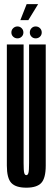

<svg xmlns="http://www.w3.org/2000/svg" viewBox="-20 -886 252 911"><path d="M105 4.5Q155 4.5 176 -18.2Q197 -41 197 -100.5V-675H118V-112.5Q118 -77 115 -66Q112 -55 105 -55Q97.5 -55 94.8 -66Q92 -77 92 -112.5V-675H12.5V-100.5Q12.5 -41 33.5 -18.2Q54.5 4.5 105 4.5ZM63 -704Q74.5 -704 82.8 -712Q91 -720 91 -732Q91 -744 82.8 -752.2Q74.5 -760.5 63 -760.5Q51 -760.5 42.5 -752.2Q34 -744 34 -732Q34 -720 42.5 -712Q51 -704 63 -704ZM149 -704Q161.5 -704 169.8 -712Q178 -720 178 -732Q178 -744 169.8 -752.2Q161.5 -760.5 149 -760.5Q137.5 -760.5 129.5 -752.2Q121.5 -744 121.5 -732Q121.5 -720 129.5 -712Q137.5 -704 149 -704ZM76.5 -790.5H114.5L161 -866.5H106.5Z"/></svg>

Font: Anybody UltraCondensed
Style: Regular
Weight: 400
Width: 1
Version: Version 1.113;gftools[0.9.25]